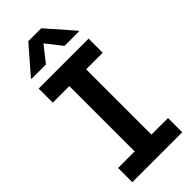

<svg xmlns="http://www.w3.org/2000/svg" viewBox="-290 -975 1025 1025"><g transform="rotate(-45 222.5 -462.5)"><path d="M34.2 -707H411.1V-600.6H286.1V-107.4H411.1V0H34.2V-107.4H159.2V-600.6H34.2ZM222.7 -859.4 152.3 -770.5H43.9V-775.4L173.8 -924.8H271.5L402.3 -775.4V-770.5H293Z"/></g></svg>

Font: Pretendard GOV SemiBold
Style: Regular
Weight: 600
Designer: Base glyphs from Inter by Rasmus Andersson; Hangeul glyphs from Noto Sans CJK(Source Han Sans) by Jang Soo-young and Kan
Foundry: Kil Hyung-jin
Version: Version 1.309